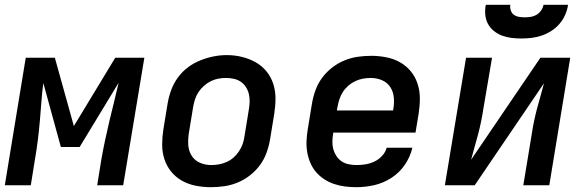

<svg xmlns="http://www.w3.org/2000/svg" viewBox="-22 -770 2442 798"><path d="M-2 0 85 -530H206L285 -246L457 -530H578L490 0H382L399 -106Q406 -146 414.5 -186Q423 -226 432.5 -266Q442 -306 452 -346Q462 -386 471 -426L309 -159H231L158 -425Q153 -386 150 -346Q147 -306 143.5 -266Q140 -226 135 -186Q130 -146 123 -106L106 0Z M854 8Q823 8 792 2Q761 -4 735 -18.5Q709 -33 690 -56Q671 -79 661.5 -108Q652 -137 652 -168.5Q652 -200 657 -232L675 -342Q680 -370 690 -397Q700 -424 717.5 -448Q735 -472 759 -490Q783 -508 810.5 -519Q838 -530 865.5 -535.5Q893 -541 921 -541Q953 -541 983.5 -533.5Q1014 -526 1040 -511.5Q1066 -497 1085 -474Q1104 -451 1113.5 -422Q1123 -393 1123 -361.5Q1123 -330 1118 -298L1100 -188Q1095 -160 1085 -133Q1075 -106 1057.5 -82.5Q1040 -59 1016 -40.5Q992 -22 965 -11Q938 0 910 4Q882 8 854 8ZM856 -84Q873 -84 889 -87Q905 -90 920.5 -97Q936 -104 949 -115.5Q962 -127 971.5 -141.5Q981 -156 986.5 -171.5Q992 -187 994 -203L1012 -313Q1015 -330 1015.5 -346.5Q1016 -363 1012.5 -378.5Q1009 -394 1000.5 -407.5Q992 -421 979 -430Q966 -439 950 -442.5Q934 -446 917 -446Q901 -446 885 -443Q869 -440 854 -432.5Q839 -425 826 -413.5Q813 -402 803.5 -388Q794 -374 789 -358.5Q784 -343 781 -327L763 -217Q759 -192 760.5 -167.5Q762 -143 774.5 -123Q787 -103 809 -93.5Q831 -84 856 -84Z M1460 8Q1435 8 1411.5 5Q1388 2 1366 -5.5Q1344 -13 1325 -25.5Q1306 -38 1291.5 -55Q1277 -72 1268 -93Q1259 -114 1255 -137Q1251 -160 1252 -184Q1253 -208 1257 -232L1275 -342Q1280 -370 1290 -397Q1300 -424 1317.5 -447.5Q1335 -471 1359 -489.5Q1383 -508 1410 -519Q1437 -530 1465 -534Q1493 -538 1521 -538Q1552 -538 1583 -532Q1614 -526 1640 -511.5Q1666 -497 1685 -474Q1704 -451 1713.5 -422Q1723 -393 1723 -361.5Q1723 -330 1718 -298L1705 -219H1363V-217Q1360 -200 1359.5 -183Q1359 -166 1363 -151Q1367 -136 1375.5 -122.5Q1384 -109 1397 -100Q1410 -91 1426.5 -87.5Q1443 -84 1460 -84Q1478 -84 1497 -87Q1516 -90 1534 -98.5Q1552 -107 1566 -122Q1580 -137 1585 -156H1692Q1683 -118 1660.5 -85Q1638 -52 1604.5 -30.5Q1571 -9 1533.5 -0.5Q1496 8 1460 8ZM1378 -311H1612V-313Q1617 -338 1615 -363Q1613 -388 1600.5 -407.5Q1588 -427 1566 -436.5Q1544 -446 1519 -446Q1503 -446 1486.5 -443Q1470 -440 1455 -433Q1440 -426 1426.5 -414.5Q1413 -403 1403.5 -388.5Q1394 -374 1389 -358.5Q1384 -343 1381 -327Z M1827 0 1915 -530H2023L1987 -318Q1983 -291 1977.5 -264.5Q1972 -238 1965 -211.5Q1958 -185 1950.5 -159Q1943 -133 1936 -106L2224 -530H2348L2261 0H2153L2188 -212Q2192 -239 2197.5 -265.5Q2203 -292 2210 -318.5Q2217 -345 2224.5 -371Q2232 -397 2239 -424L1951 0ZM2145 -610Q2124 -610 2103.5 -612.5Q2083 -615 2064.5 -622Q2046 -629 2030.5 -641.5Q2015 -654 2006 -671Q1997 -688 1995 -708.5Q1993 -729 1997 -750H2099Q2097 -738 2101 -726.5Q2105 -715 2114 -708.5Q2123 -702 2135 -700Q2147 -698 2159 -698Q2172 -698 2184.5 -700Q2197 -702 2208 -708.5Q2219 -715 2227 -726.5Q2235 -738 2237 -750H2339Q2336 -729 2327 -708.5Q2318 -688 2303.5 -671Q2289 -654 2269.5 -641.5Q2250 -629 2229 -622Q2208 -615 2187 -612.5Q2166 -610 2145 -610Z"/></svg>

Font: Iosevka Curly SmBdExObl
Style: Regular
Weight: 600
Width: 7
Italic angle: -9°
Monospace: yes
Designer: Belleve Invis
Foundry: Belleve Invis
Version: Version 11.1.0; ttfautohint (v1.8.3)